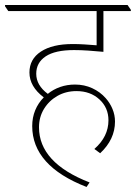

<svg xmlns="http://www.w3.org/2000/svg" viewBox="-44 -642 540 763"><path d="M300 101Q84 17 84 -141Q84 -175 96 -204Q108 -233 130 -255Q73 -298 73 -354Q73 -407 118.5 -437Q164 -467 245 -467Q268 -467 291.5 -465.5Q315 -464 340 -462V-598H-11L-24 -617V-622H463L476 -603V-598H367V-436Q335 -439 306 -441Q277 -443 250 -443Q175 -443 137.5 -418Q100 -393 100 -349Q100 -303 146 -269Q168 -287 195.5 -296.5Q223 -306 254 -306Q291 -306 322.5 -291.5Q354 -277 376 -252Q393 -233 403 -209Q413 -185 413 -159Q413 -88 354 -33L331 -50Q387 -99 387 -164Q387 -214 351 -247Q315 -280 260 -280Q218 -280 184.5 -261Q151 -242 131 -209.5Q111 -177 111 -136Q111 5 312 83Z"/></svg>

Font: Noto Serif Devanagari Thin
Style: Regular
Weight: 100
Designer: Universal Thirst, Indian Type Foundry and the Monotype Design Team
Foundry: Monotype Imaging Inc.
Version: Version 2.004; ttfautohint (v1.8.4.7-5d5b)